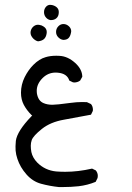

<svg xmlns="http://www.w3.org/2000/svg" viewBox="-20 -447 540 786"><path d="M356.9 243.2Q299.8 256.3 247.1 256.3Q228.5 256.3 210 254.9Q164.6 250.5 132.8 218.8Q113.3 198.7 108.4 175.3Q106 162.1 106 149.9Q106 137.7 109.9 126.5Q116.2 108.9 151.4 80.8Q186.5 52.7 241.7 43Q296.9 33.2 352.5 22.5L359.9 7.3Q360.4 4.9 360.4 2.4Q360.4 -11.7 352.5 -21L335.9 -28.8Q325.7 -29.3 315.9 -29.3Q293.5 -29.3 267.1 -25.6Q240.7 -22 221.4 -20Q202.1 -18.1 194.8 -18.1Q173.8 -18.1 158.2 -24.9Q135.7 -34.2 130.9 -65.9Q130.4 -70.8 130.4 -75.2Q130.4 -103.5 154.3 -127.4Q176.8 -149.9 208 -149.9Q212.4 -149.9 216.8 -149.4Q254.9 -146 263.7 -117.2L278.8 -109.9Q281.2 -109.4 285.4 -109.4Q289.6 -109.4 295.9 -111.1Q302.2 -112.8 308.1 -117.2L316.9 -132.8Q316.4 -163.6 287.6 -189.5Q257.8 -216.3 224.6 -218.3Q217.8 -218.8 210.9 -218.8Q185.5 -218.8 166.5 -212.9Q140.6 -205.6 116.7 -181.6Q95.7 -160.6 81.1 -131.3Q65.9 -100.6 65.9 -67.4Q65.9 -39.6 77.6 -17.6Q89.4 4.4 108.4 23.4L111.8 26.4L108.4 29.3Q50.3 89.8 44.9 129.4Q43.5 142.1 43.5 151.6Q43.5 161.1 43.9 169.4Q45.4 186.5 51.3 203.6Q62.5 237.8 88.4 267.1Q113.8 295.9 147.9 305.2Q183.6 314.9 221.2 318.8Q228.5 318.8 236.3 318.8Q270.5 318.8 301.8 315.4Q338.9 311 371.6 297.4L379.4 281.7Q380.4 277.3 380.4 273.4Q380.4 260.3 372.1 250.5ZM171.4 -315.9Q171.4 -330.6 157.7 -338.9Q150.9 -343.8 140.6 -345.2Q137.7 -345.7 135.3 -345.7Q122.6 -345.7 112.8 -334.5Q105 -324.7 105 -313Q105 -300.8 116.2 -289.1Q126 -279.8 135.7 -277.8Q152.8 -279.8 160.9 -287.8Q168.9 -295.9 170.9 -310.1Q171.4 -313 171.4 -315.9ZM271.5 -318.8Q271.5 -330.1 262.7 -338.9Q252.4 -348.6 239.7 -348.6Q228 -348.6 219.2 -339.8Q209.5 -330.1 209.5 -316.4Q209.5 -303.7 218.5 -294.4Q227.5 -285.2 238.8 -283.7Q252.9 -283.7 260.3 -290.8Q267.6 -297.9 270.5 -312.5Q271.5 -315.9 271.5 -318.8ZM210 -371.6Q220.7 -379.9 220.7 -397.5Q220.7 -408.7 213.4 -416Q206.1 -423.3 193.4 -426.3Q189.5 -427.2 185.5 -427.2Q176.3 -427.2 169.4 -420.4Q160.2 -411.1 160.2 -397.2Q160.2 -383.3 169.9 -373.5Q177.2 -366.2 187 -364.7Q201.7 -364.7 210 -371.6Z"/></svg>

Font: Bakudai
Style: Light
Weight: 300
Version: Version 1.48